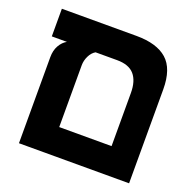

<svg xmlns="http://www.w3.org/2000/svg" viewBox="-112 -719 823 829"><g transform="rotate(20 300.0 -304.5)"><path d="M35 -609H378Q471.5 -609 518.5 -567.5Q565.5 -526 565.5 -431.5V0H59.5V-395.5Q59.5 -426.5 72.2 -449Q85 -471.5 104.5 -482H35ZM439.5 -125V-369Q439.5 -424 414.5 -453Q389.5 -482 335 -482H236Q219 -472 209 -451.2Q199 -430.5 199 -409V-125Z"/></g></svg>

Font: JuliaMono
Style: Bold
Weight: 700
Monospace: yes
Designer: cormullion
Foundry: corm
Version: Version 0.055; ttfautohint (v1.8.4)